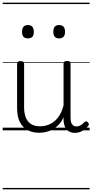

<svg xmlns="http://www.w3.org/2000/svg" viewBox="-20 -968 686 1426"><path d="M270 18Q222 18 185 -1.5Q148 -21 127.5 -61.5Q107 -102 107 -166V-496Q107 -505 113 -509.5Q119 -514 132 -514Q146 -514 152.5 -509.5Q159 -505 159 -496V-171Q159 -127 171.5 -95.5Q184 -64 210 -47Q236 -30 277 -30Q306 -30 333 -39Q360 -48 383 -66.5Q406 -85 424 -115Q442 -145 452 -186V-496Q452 -506 458.5 -510.5Q465 -515 479 -515Q492 -515 498 -510.5Q504 -506 504 -496V-93Q504 -73 508.5 -58.5Q513 -44 523 -36.5Q533 -29 547 -29Q557 -29 567 -32.5Q577 -36 587 -43Q597 -50 607 -61Q613 -67 620 -66.5Q627 -66 633 -59Q638 -54 639.5 -47Q641 -40 636 -34Q625 -19 609 -7Q593 5 575 12Q557 19 537 19Q517 19 502 13Q487 7 476 -5Q465 -17 459 -35Q453 -53 452 -76V-97Q437 -63 415.5 -41Q394 -19 370 -6Q346 7 320.5 12.5Q295 18 270 18ZM187 -683Q165 -683 154.5 -695Q144 -707 144 -732Q144 -757 154.5 -769.5Q165 -782 187 -782Q209 -782 220 -769.5Q231 -757 231 -732Q232 -707 220.5 -695Q209 -683 187 -683ZM419 -683Q397 -683 386.5 -695Q376 -707 376 -732Q376 -757 386.5 -769.5Q397 -782 419 -782Q441 -782 452 -769.5Q463 -757 463 -732Q463 -707 452 -695Q441 -683 419 -683ZM0 428H646V438H0ZM0 -20H646V0H0ZM0 -505H646V-500H0ZM0 -948H646V-938H0Z"/></svg>

Font: Playwrite US Modern Guides
Style: Regular
Weight: 400
Designer: Veronika Burian, José Scaglione
Foundry: TypeTogether
Version: Version 1.003